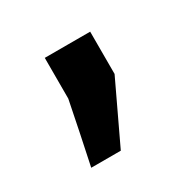

<svg xmlns="http://www.w3.org/2000/svg" viewBox="-73 -192 423 415"><g transform="rotate(-30 138.5 15.0)"><path d="M193.4 -113.3V-7.8L122.1 142.6H48.3Q56.6 104 64.5 65.4Q72.3 26.9 80.1 -11.7V-113.3Z"/></g></svg>

Font: Ufes Sans SemiBold
Style: Regular
Weight: 600
Designer: Ricardo Esteves & Filipe Motta
Foundry: ProDesignUfes - Ricardo Esteves, Filipe Motta (This is a derivative work, based on Roboto family, by Christian Robertson
Version: Version 2.0